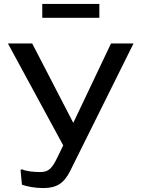

<svg xmlns="http://www.w3.org/2000/svg" viewBox="-20 -942 716 972"><path d="M143 -722H20L300 -206L270 -144C242 -86 224 -71 182 -71C152 -71 109 -75 92 -85L84 -82L91 -7C120 3 157 10 200 10C267 10 304 -14 336 -78L656 -722H542L351 -320ZM483 -852V-922H194V-852Z"/></svg>

Font: Perun
Style: Regular
Weight: 400
Foundry: Copyright (c) Stefan Peev, Context Ltd, 2016
Version: Version 1.089